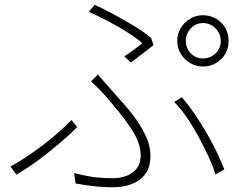

<svg xmlns="http://www.w3.org/2000/svg" viewBox="-20 -765 1040 808"><path d="M762 -593Q762 -562 783 -540.5Q804 -519 834 -519Q865 -519 887 -540.5Q909 -562 909 -593Q909 -623 887 -645.5Q865 -668 834 -668Q804 -668 783 -645.5Q762 -623 762 -593ZM726 -593Q726 -623 741 -647.5Q756 -672 780.5 -686.5Q805 -701 834 -701Q864 -701 889 -686.5Q914 -672 928 -647.5Q942 -623 942 -593Q942 -562 928 -538Q914 -514 889 -499.5Q864 -485 834 -485Q805 -485 780.5 -499.5Q756 -514 741 -538Q726 -562 726 -593ZM503 -528Q525 -542 546 -557.5Q567 -573 579 -583Q557 -603 518.5 -627.5Q480 -652 436.5 -675Q393 -698 354 -715L378 -745Q414 -729 459 -704.5Q504 -680 547 -654Q590 -628 616 -605L626 -575Q618 -568 606.5 -559.5Q595 -551 582 -541Q569 -531 556 -521Q543 -511 530 -502ZM292 -37Q328 -27 366 -21Q404 -15 460 -15Q481 -15 507 -23Q533 -31 552.5 -52.5Q572 -74 572 -113Q572 -141 560 -171Q548 -201 527 -231.5Q506 -262 481.5 -292.5Q457 -323 433 -351Q419 -368 400 -387Q381 -406 363 -423L392 -451Q407 -434 424.5 -414Q442 -394 458 -376Q500 -331 535 -286.5Q570 -242 591.5 -197.5Q613 -153 613 -109Q613 -66 596.5 -40Q580 -14 555.5 -0.5Q531 13 505.5 18Q480 23 462 23Q410 23 369.5 18Q329 13 298 7ZM887 -31Q876 -66 857 -107Q838 -148 815 -190.5Q792 -233 766 -271Q740 -309 713 -336L745 -356Q772 -325 799 -285.5Q826 -246 850 -204.5Q874 -163 893 -123.5Q912 -84 924 -52ZM305 -230Q275 -200 232.5 -163.5Q190 -127 142 -91.5Q94 -56 49 -30L24 -64Q54 -80 90 -104Q126 -128 162 -155.5Q198 -183 229 -210.5Q260 -238 281 -260Z"/></svg>

Font: Noto Sans JP ExtraLight
Style: Regular
Weight: 250
Designer: Ryoko NISHIZUKA  (kana, bopomofo & ideographs); Paul D. Hunt (Latin, Greek & Cyrillic); Sandoll Communications , Soo-you
Foundry: Adobe
Version: Version 2.004-H2;hotconv 1.0.118;makeotfexe 2.5.65603